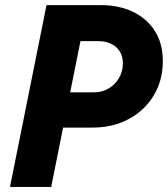

<svg xmlns="http://www.w3.org/2000/svg" viewBox="-20 -740 665 760"><path d="M193.4 -234.9 222.2 -374.5H352.1Q384.8 -374.5 410.6 -390.1Q436.5 -405.8 451.4 -431.6Q466.3 -457.5 466.3 -489.3Q466.3 -518.6 453.1 -538.1Q439.9 -557.6 418.2 -567.4Q396.5 -577.1 370.6 -577.1H253.9L282.7 -719.7H379.4Q451.2 -719.7 506.6 -693.1Q562 -666.5 593.3 -616.9Q624.5 -567.4 624.5 -497.6Q624.5 -421.9 588.6 -362.3Q552.7 -302.7 489.7 -268.8Q426.8 -234.9 344.7 -234.9ZM19.5 0 164.1 -719.7H327.1L182.6 0Z"/></svg>

Font: Reddit Sans ExtraBold
Style: Italic
Weight: 800
Italic angle: -11.25°
Designer: Stephen Hutchings
Version: Version 1.013